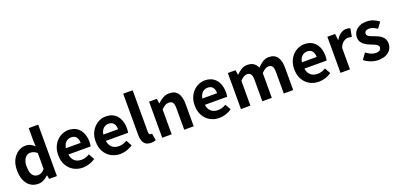

<svg xmlns="http://www.w3.org/2000/svg" viewBox="11 -1792 5785 2800"><g transform="rotate(-20 2903.0 -392.0)"><path d="M276 14Q206 14 154.5 -21Q103 -56 75 -122Q47 -188 47 -280Q47 -371 80.5 -436.5Q114 -502 168 -538Q222 -574 282 -574Q329 -574 361.5 -557.5Q394 -541 424 -513L419 -601V-798H566V0H446L435 -58H431Q400 -28 360 -7Q320 14 276 14ZM314 -107Q344 -107 369.5 -120.5Q395 -134 419 -165V-411Q394 -434 367.5 -443.5Q341 -453 314 -453Q283 -453 256.5 -433.5Q230 -414 214 -376Q198 -338 198 -282Q198 -224 211.5 -185Q225 -146 251 -126.5Q277 -107 314 -107Z M967 14Q889 14 826 -21Q763 -56 725.5 -122Q688 -188 688 -280Q688 -348 709.5 -402Q731 -456 768.5 -494.5Q806 -533 852.5 -553.5Q899 -574 949 -574Q1026 -574 1078 -539.5Q1130 -505 1156.5 -444.5Q1183 -384 1183 -306Q1183 -286 1181 -267.5Q1179 -249 1176 -238H831Q837 -193 858 -162Q879 -131 912 -115.5Q945 -100 987 -100Q1021 -100 1051 -109.5Q1081 -119 1112 -138L1162 -48Q1121 -20 1070 -3Q1019 14 967 14ZM828 -337H1057Q1057 -393 1031.5 -426.5Q1006 -460 951 -460Q922 -460 896 -446.5Q870 -433 852 -405.5Q834 -378 828 -337Z M1548 14Q1470 14 1407 -21Q1344 -56 1306.5 -122Q1269 -188 1269 -280Q1269 -348 1290.5 -402Q1312 -456 1349.5 -494.5Q1387 -533 1433.5 -553.5Q1480 -574 1530 -574Q1607 -574 1659 -539.5Q1711 -505 1737.5 -444.5Q1764 -384 1764 -306Q1764 -286 1762 -267.5Q1760 -249 1757 -238H1412Q1418 -193 1439 -162Q1460 -131 1493 -115.5Q1526 -100 1568 -100Q1602 -100 1632 -109.5Q1662 -119 1693 -138L1743 -48Q1702 -20 1651 -3Q1600 14 1548 14ZM1409 -337H1638Q1638 -393 1612.5 -426.5Q1587 -460 1532 -460Q1503 -460 1477 -446.5Q1451 -433 1433 -405.5Q1415 -378 1409 -337Z M2024 14Q1972 14 1942 -7.5Q1912 -29 1898.5 -67.5Q1885 -106 1885 -157V-798H2032V-151Q2032 -126 2041.5 -116Q2051 -106 2061 -106Q2066 -106 2070 -106.5Q2074 -107 2081 -108L2099 1Q2086 6 2067.5 10Q2049 14 2024 14Z M2200 0V-560H2320L2331 -486H2334Q2371 -522 2415 -548Q2459 -574 2516 -574Q2607 -574 2648 -514.5Q2689 -455 2689 -349V0H2542V-331Q2542 -396 2523.5 -422Q2505 -448 2463 -448Q2429 -448 2403.5 -432Q2378 -416 2347 -385V0Z M3085 14Q3007 14 2944 -21Q2881 -56 2843.5 -122Q2806 -188 2806 -280Q2806 -348 2827.5 -402Q2849 -456 2886.5 -494.5Q2924 -533 2970.5 -553.5Q3017 -574 3067 -574Q3144 -574 3196 -539.5Q3248 -505 3274.5 -444.5Q3301 -384 3301 -306Q3301 -286 3299 -267.5Q3297 -249 3294 -238H2949Q2955 -193 2976 -162Q2997 -131 3030 -115.5Q3063 -100 3105 -100Q3139 -100 3169 -109.5Q3199 -119 3230 -138L3280 -48Q3239 -20 3188 -3Q3137 14 3085 14ZM2946 -337H3175Q3175 -393 3149.5 -426.5Q3124 -460 3069 -460Q3040 -460 3014 -446.5Q2988 -433 2970 -405.5Q2952 -378 2946 -337Z M3422 0V-560H3542L3553 -485H3556Q3591 -521 3632 -547.5Q3673 -574 3728 -574Q3788 -574 3824.5 -548.5Q3861 -523 3881 -476Q3921 -517 3963.5 -545.5Q4006 -574 4060 -574Q4150 -574 4191.5 -514.5Q4233 -455 4233 -349V0H4087V-331Q4087 -396 4068 -422Q4049 -448 4009 -448Q3985 -448 3958.5 -432.5Q3932 -417 3901 -385V0H3754V-331Q3754 -396 3735 -422Q3716 -448 3676 -448Q3653 -448 3625.5 -432.5Q3598 -417 3569 -385V0Z M4630 14Q4552 14 4489 -21Q4426 -56 4388.5 -122Q4351 -188 4351 -280Q4351 -348 4372.5 -402Q4394 -456 4431.5 -494.5Q4469 -533 4515.5 -553.5Q4562 -574 4612 -574Q4689 -574 4741 -539.5Q4793 -505 4819.5 -444.5Q4846 -384 4846 -306Q4846 -286 4844 -267.5Q4842 -249 4839 -238H4494Q4500 -193 4521 -162Q4542 -131 4575 -115.5Q4608 -100 4650 -100Q4684 -100 4714 -109.5Q4744 -119 4775 -138L4825 -48Q4784 -20 4733 -3Q4682 14 4630 14ZM4491 -337H4720Q4720 -393 4694.5 -426.5Q4669 -460 4614 -460Q4585 -460 4559 -446.5Q4533 -433 4515 -405.5Q4497 -378 4491 -337Z M4967 0V-560H5087L5098 -461H5101Q5132 -516 5174 -545Q5216 -574 5260 -574Q5284 -574 5298.5 -570.5Q5313 -567 5325 -562L5301 -435Q5285 -439 5272.5 -441.5Q5260 -444 5241 -444Q5209 -444 5173.5 -419Q5138 -394 5114 -334V0Z M5550 14Q5494 14 5436.5 -8Q5379 -30 5337 -64L5404 -157Q5441 -129 5477.5 -112.5Q5514 -96 5554 -96Q5596 -96 5615.5 -112.5Q5635 -129 5635 -155Q5635 -176 5618 -190.5Q5601 -205 5574 -216.5Q5547 -228 5518 -239Q5483 -253 5448.5 -273Q5414 -293 5391 -324.5Q5368 -356 5368 -403Q5368 -453 5394 -491.5Q5420 -530 5466.5 -552Q5513 -574 5577 -574Q5638 -574 5685.5 -553Q5733 -532 5767 -505L5701 -416Q5671 -438 5641.5 -451Q5612 -464 5581 -464Q5542 -464 5524 -449Q5506 -434 5506 -410Q5506 -390 5521 -376.5Q5536 -363 5562 -353Q5588 -343 5617 -332Q5645 -322 5672.5 -308.5Q5700 -295 5723 -276Q5746 -257 5759.5 -229.5Q5773 -202 5773 -163Q5773 -114 5747.5 -73.5Q5722 -33 5672.5 -9.5Q5623 14 5550 14Z"/></g></svg>

Font: Noto Sans KR Thin
Style: Bold
Weight: 700
Version: Version 2.004-H2;hotconv 1.0.118;makeotfexe 2.5.65603